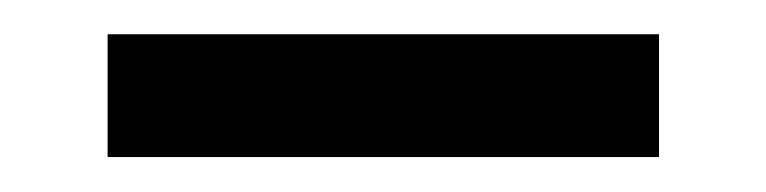

<svg xmlns="http://www.w3.org/2000/svg" viewBox="-20 -677 443 111"><path d="M42.2 -586.2V-657.2H361V-586.2Z"/></svg>

Font: Platypi Light
Style: Regular
Weight: 300
Designer: David Sargent
Foundry: Bolt Cutter Type
Version: Version 1.200